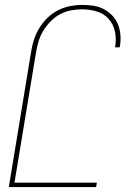

<svg xmlns="http://www.w3.org/2000/svg" viewBox="-20 -763 540 783"><path d="M16 0 107 -553Q111 -578 119 -602.5Q127 -627 141 -649.5Q155 -672 174 -690.5Q193 -709 216.5 -721Q240 -733 265.5 -738Q291 -743 315 -743Q339 -743 361.5 -739.5Q384 -736 403 -726Q422 -716 437.5 -700Q453 -684 461 -664Q469 -644 471 -621Q473 -598 469 -575L468 -570H449L450 -575Q455 -606 448.5 -635.5Q442 -665 422.5 -686.5Q403 -708 374 -716.5Q345 -725 314 -725Q292 -725 268.5 -720.5Q245 -716 224 -704.5Q203 -693 186 -675.5Q169 -658 156.5 -637.5Q144 -617 137.5 -595Q131 -573 127 -550L39 -18H375L372 0Z"/></svg>

Font: Iosevka Thin
Style: Italic
Weight: 100
Italic angle: -9°
Monospace: yes
Designer: Belleve Invis
Foundry: Belleve Invis
Version: Version 32.5.0; ttfautohint (v1.8.4)